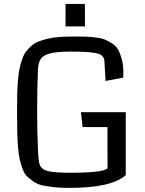

<svg xmlns="http://www.w3.org/2000/svg" viewBox="-20 -920 717 952"><path d="M64.5 0ZM603.5 -363.8V-51.8Q534.2 11.7 322.8 11.7Q281.2 11.7 249.8 8.3Q218.3 4.9 192.1 -0.5Q166 -5.9 147.5 -18.8Q128.9 -31.7 114.7 -44.9Q100.6 -58.1 91.8 -83.3Q83 -108.4 77.4 -131.8Q71.8 -155.3 69.1 -194.8Q66.4 -234.4 65.4 -270.5Q64.5 -306.6 64.5 -363.3Q64.5 -411.6 65.2 -445.8Q65.9 -480 68.6 -515.6Q71.3 -551.3 75.9 -575Q80.6 -598.6 88.6 -622.8Q96.7 -647 107.4 -661.9Q118.2 -676.8 134.3 -691.4Q150.4 -706.1 170.2 -713.9Q189.9 -721.7 216.3 -728Q242.7 -734.4 273.9 -736.6Q305.2 -738.8 344.7 -738.8Q347.2 -738.8 352.1 -738.8Q386.2 -738.8 403.8 -738.3Q421.4 -737.8 451.4 -734.6Q481.4 -731.4 497.6 -724.9Q513.7 -718.3 534.7 -705.3Q555.7 -692.4 565.9 -673.6Q576.2 -654.8 584 -626Q591.8 -597.2 591.8 -559.6Q591.8 -550.8 590.8 -535.2L503.4 -518.6L498 -614.7Q497.1 -646 462.4 -655Q427.7 -664.1 331.1 -664.1Q265.1 -664.1 231.4 -656Q197.8 -647.9 184.6 -631.3Q171.4 -614.7 168.5 -582Q164.1 -481.9 164.1 -377Q164.1 -271.5 168.5 -171.9Q170.9 -119.1 176.8 -103.5Q186 -79.6 219.2 -71.3Q250.5 -63.5 328.1 -63.5Q495.1 -63.5 513.2 -85.9Q512.7 -136.2 512.7 -290H389.6L381.3 -363.8ZM304.7 -789.1Q304.7 -807.6 304.9 -844.7Q305.2 -881.8 305.2 -900.4H400.9Q400.9 -881.8 401.1 -844.7Q401.4 -807.6 401.4 -789.1Z"/></svg>

Font: Coda
Style: Regular
Weight: 400
Designer: vernon adams
Foundry: vernon adams
Version: Version 2.000; ttfautohint (v0.8) -r 50 -G 200 -x